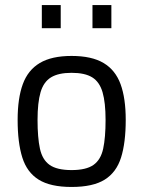

<svg xmlns="http://www.w3.org/2000/svg" viewBox="-20 -732 569 762"><path d="M264 10Q180 10 133.5 -19Q87 -48 68.5 -107Q50 -166 50 -256Q50 -342 70.5 -398Q91 -454 138 -482Q185 -510 264 -510Q344 -510 391 -482Q438 -454 458.5 -398Q479 -342 479 -256Q479 -166 460.5 -107Q442 -48 395.5 -19Q349 10 264 10ZM264 -57Q322 -57 351 -77.5Q380 -98 389.5 -142Q399 -186 399 -256Q399 -325 387 -366Q375 -407 346 -425Q317 -443 264 -443Q212 -443 182.5 -425Q153 -407 141 -366Q129 -325 129 -256Q129 -186 138.5 -142Q148 -98 177 -77.5Q206 -57 264 -57ZM347 -620V-712H422V-620ZM146 -620V-712H221V-620Z"/></svg>

Font: Cairo
Style: Regular
Weight: 400
Designer: Mohamed Gaber, Accademia di Belle Arti di Urbino
Foundry: Kief Type Foundry, Accademia di Belle Arti di Urbino
Version: Version 3.120